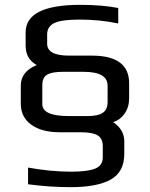

<svg xmlns="http://www.w3.org/2000/svg" viewBox="-20 -659 620 794"><path d="M96 103V34Q190 51 274 51Q341 51 373 38.5Q405 26 405 -8V-55Q405 -86 384 -99Q363 -112 316 -112H229Q152 -112 109 -143.5Q66 -175 66 -230V-305Q66 -363 132 -390Q86 -415 86 -470V-525Q86 -639 312 -639Q401 -639 469 -626V-562Q393 -578 308 -578Q236 -578 205 -564Q175 -549 175 -517V-478Q175 -429 265 -429H360Q514 -429 514 -315V-253Q514 -216 495.5 -189.5Q477 -163 448 -154Q494 -123 494 -74V-23Q494 52 438 83.5Q382 115 272 115Q186 115 96 103ZM342 -179Q385 -179 405 -192.5Q425 -206 425 -238V-305Q425 -362 326 -362H241Q194 -362 174.5 -350Q155 -338 155 -307V-228Q155 -179 265 -179Z"/></svg>

Font: Play
Style: Regular
Weight: 400
Designer: Jonas Hecksher (Cyrillic expansion: Cyreal)
Foundry: Jonas Hecksher, Playtype, e-types AS
Version: Version 2.101; ttfautohint (v1.5.65-e2d9)